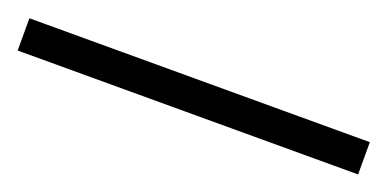

<svg xmlns="http://www.w3.org/2000/svg" viewBox="-18 -49 554 274"><g transform="rotate(20 258.5 88.5)"><path d="M0 113V64H517V113Z"/></g></svg>

Font: Archivo SemiExpanded Thin
Style: Regular
Weight: 250
Width: 6
Designer: Hector Gatti
Foundry: Omnibus-Type
Version: Version 2.001